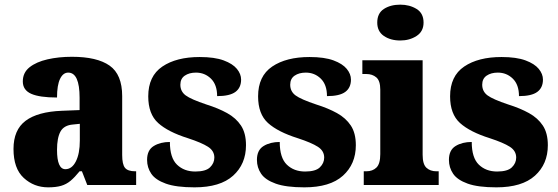

<svg xmlns="http://www.w3.org/2000/svg" viewBox="-20 -795 2397 825"><path d="M187 10Q126 10 82 -30.5Q38 -71 38 -155Q38 -237 90 -276Q142 -315 246 -319L322 -322V-375Q322 -483 273 -483Q251 -483 238 -456Q225 -429 225 -376Q150 -376 114 -392Q78 -408 78 -445Q78 -483 107 -506Q136 -529 184 -540Q232 -551 289 -551Q397 -551 451 -513Q505 -475 505 -382V-129Q505 -89 517 -74Q529 -59 561 -59H565V0H355L332 -59H322Q301 -33 283 -18Q265 -3 242.5 3.5Q220 10 187 10ZM261 -68Q289 -68 306 -101.5Q323 -135 323 -191V-263L294 -260Q255 -257 240 -230Q225 -203 225 -151Q225 -68 261 -68Z M816 10Q737 10 692.5 -6Q648 -22 630 -48.5Q612 -75 612 -108Q612 -150 640.5 -167.5Q669 -185 710 -185Q710 -117 740.5 -87.5Q771 -58 819 -58Q864 -58 882.5 -76Q901 -94 901 -118Q901 -147 873.5 -164.5Q846 -182 788 -201Q702 -228 659.5 -266.5Q617 -305 617 -381Q617 -468 677.5 -509Q738 -550 838 -550Q902 -550 941 -535.5Q980 -521 998 -499Q1016 -477 1016 -453Q1016 -418 991.5 -400Q967 -382 913 -382Q913 -431 886.5 -457Q860 -483 822 -483Q793 -483 774 -470Q755 -457 755 -431Q755 -402 778 -385Q801 -368 867 -346Q918 -330 956 -309Q994 -288 1015.5 -255.5Q1037 -223 1037 -171Q1037 -90 981.5 -40Q926 10 816 10Z M1288 10Q1209 10 1164.5 -6Q1120 -22 1102 -48.5Q1084 -75 1084 -108Q1084 -150 1112.5 -167.5Q1141 -185 1182 -185Q1182 -117 1212.5 -87.5Q1243 -58 1291 -58Q1336 -58 1354.5 -76Q1373 -94 1373 -118Q1373 -147 1345.5 -164.5Q1318 -182 1260 -201Q1174 -228 1131.5 -266.5Q1089 -305 1089 -381Q1089 -468 1149.5 -509Q1210 -550 1310 -550Q1374 -550 1413 -535.5Q1452 -521 1470 -499Q1488 -477 1488 -453Q1488 -418 1463.5 -400Q1439 -382 1385 -382Q1385 -431 1358.5 -457Q1332 -483 1294 -483Q1265 -483 1246 -470Q1227 -457 1227 -431Q1227 -402 1250 -385Q1273 -368 1339 -346Q1390 -330 1428 -309Q1466 -288 1487.5 -255.5Q1509 -223 1509 -171Q1509 -90 1453.5 -40Q1398 10 1288 10Z M1700 -621Q1658 -621 1629.5 -640.5Q1601 -660 1601 -698Q1601 -738 1629.5 -756.5Q1658 -775 1700 -775Q1740 -775 1770 -756.5Q1800 -738 1800 -698Q1800 -660 1770 -640.5Q1740 -621 1700 -621ZM1543 0V-59H1554Q1581 -59 1597.5 -75Q1614 -91 1614 -133V-410Q1614 -448 1597 -462.5Q1580 -477 1554 -477H1537V-536H1796V-130Q1796 -89 1812.5 -74Q1829 -59 1855 -59H1865V0Z M2113 10Q2034 10 1989.5 -6Q1945 -22 1927 -48.5Q1909 -75 1909 -108Q1909 -150 1937.5 -167.5Q1966 -185 2007 -185Q2007 -117 2037.5 -87.5Q2068 -58 2116 -58Q2161 -58 2179.5 -76Q2198 -94 2198 -118Q2198 -147 2170.5 -164.5Q2143 -182 2085 -201Q1999 -228 1956.5 -266.5Q1914 -305 1914 -381Q1914 -468 1974.5 -509Q2035 -550 2135 -550Q2199 -550 2238 -535.5Q2277 -521 2295 -499Q2313 -477 2313 -453Q2313 -418 2288.5 -400Q2264 -382 2210 -382Q2210 -431 2183.5 -457Q2157 -483 2119 -483Q2090 -483 2071 -470Q2052 -457 2052 -431Q2052 -402 2075 -385Q2098 -368 2164 -346Q2215 -330 2253 -309Q2291 -288 2312.5 -255.5Q2334 -223 2334 -171Q2334 -90 2278.5 -40Q2223 10 2113 10Z"/></svg>

Font: Noto Serif Thai SemiCondensed Black
Style: Regular
Weight: 900
Width: 4
Designer: Monotype Design Team
Foundry: Monotype Imaging Inc.
Version: Version 2.002; ttfautohint (v1.8.4.7-5d5b)